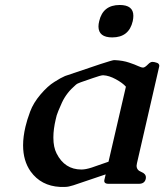

<svg xmlns="http://www.w3.org/2000/svg" viewBox="-20 -713 646 755"><path d="M450.7 -693.4Q504.4 -693.4 504.4 -650.9Q504.4 -641.6 502 -629.9Q487.3 -565.9 421.4 -565.9Q367.7 -565.9 367.2 -608.4Q367.2 -618.2 370.1 -629.9Q384.8 -693.4 450.7 -693.4ZM384.8 -417Q376.5 -417 344.7 -405.8Q313 -394.5 297.9 -389.6Q283.2 -384.8 276.9 -378.4Q241.7 -348.6 223.6 -309.6Q206.1 -270.5 203.1 -259.8L199.2 -244.1Q189.9 -204.6 189.9 -173.8Q189.9 -172.4 189.9 -170.9Q189.9 -134.3 202.6 -109.4Q234.4 -46.4 300.3 -46.4Q316.9 -46.4 340.8 -54.2Q364.7 -62 406.7 -77.1L475.1 -372.1Q462.4 -386.7 435.5 -401.4Q408.7 -416 386.2 -417ZM236.3 22H215.8Q141.6 18.1 100.6 -38.6Q70.8 -80.6 70.8 -141.6Q70.8 -175.3 80.1 -214.8Q85.9 -240.2 98.6 -274.4Q111.3 -308.6 139.6 -341.8Q168 -375 193.4 -390.6Q219.2 -407.2 235.8 -414.1Q417.5 -476.6 428.2 -476.6H431.2Q463.9 -475.1 487.8 -466.8Q511.2 -459 523.4 -453.1Q535.6 -447.3 543 -447.3Q549.8 -447.3 563.5 -461.4Q571.8 -469.7 579.6 -469.7Q586.9 -469.7 597.7 -465.8Q606 -462.9 606.4 -454.1Q606.4 -451.7 605.5 -449.2L518.6 -71.3Q517.6 -65.9 517.1 -61.5Q517.1 -43.9 535.2 -37.1Q553.7 -29.8 553.7 -15.6Q553.7 -12.7 553.2 -9.8Q548.8 9.8 525.9 9.8H407.2Q386.7 9.8 390.6 -6.3L395.5 -27.3L268.6 15.6Q249 22 236.3 22Z"/></svg>

Font: Caudex
Style: Bold
Weight: 700
Italic angle: -13°
Version: Version 1.04